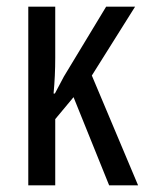

<svg xmlns="http://www.w3.org/2000/svg" viewBox="-20 -557 439 577"><path d="M256 -330 395 0H308L201 -265L146 -199V0H65V-537H146V-383Q146 -329 141 -276H145L172 -327L299 -537H386Z"/></svg>

Font: Noto Sans UI Cond
Style: Regular
Weight: 400
Width: 3
Designer: Monotype Design Team
Foundry: Monotype Imaging Inc.
Version: Version 1.001